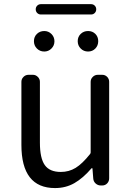

<svg xmlns="http://www.w3.org/2000/svg" viewBox="-20 -910 646 942"><path d="M250 12.7Q85 12.7 85 -199.2V-508.8Q85 -522.5 95.2 -532.7Q105.5 -543 120.1 -543H141.6Q155.3 -543 165.5 -532.7Q175.8 -522.5 175.8 -508.8V-210Q175.8 -133.8 199.7 -100.1Q223.6 -66.4 278.3 -66.4Q318.4 -66.4 351.1 -86.4Q383.8 -106.4 421.9 -154.3Q424.8 -158.2 424.8 -162.1V-508.8Q424.8 -522.5 435.1 -532.7Q445.3 -543 460 -543H481.4Q496.1 -543 505.9 -532.7Q515.6 -522.5 515.6 -508.8V-35.2Q515.6 -20.5 505.9 -10.3Q496.1 0 481.4 0H474.6Q460 0 449.2 -9.8Q438.5 -19.5 437.5 -34.2L433.6 -84Q432.6 -85 431.2 -85Q429.7 -85 428.7 -84Q387.7 -36.1 345.2 -11.7Q302.7 12.7 250 12.7ZM197.3 -657.2Q175.8 -657.2 161.1 -671.9Q146.5 -686.5 146.5 -708Q146.5 -729.5 161.1 -743.7Q175.8 -757.8 197.3 -757.8Q217.8 -757.8 232.4 -743.2Q247.1 -728.5 247.1 -707.5Q247.1 -686.5 232.4 -671.9Q217.8 -657.2 197.3 -657.2ZM180.7 -838.9Q169.9 -838.9 162.6 -846.2Q155.3 -853.5 155.3 -864.3Q155.3 -875 162.6 -882.3Q169.9 -889.6 180.7 -889.6H426.8Q437.5 -889.6 444.8 -882.3Q452.1 -875 452.1 -864.3Q452.1 -853.5 444.8 -846.2Q437.5 -838.9 426.8 -838.9ZM447.8 -671.9Q433.6 -657.2 412.1 -657.2Q390.6 -657.2 376 -671.9Q361.3 -686.5 361.3 -708Q361.3 -729.5 376 -743.7Q390.6 -757.8 412.1 -757.8Q433.6 -757.8 447.8 -743.7Q461.9 -729.5 461.9 -708Q461.9 -686.5 447.8 -671.9Z"/></svg>

Font: Gen Jyuu GothicL Regular
Style: Regular
Weight: 400
Designer: [Source Han Sans]
Ryoko NISHIZUKA  (kana & ideographs); Paul D. Hunt (Latin, Greek & Cyrillic); Wenlong ZHANG  (bopomofo
Version: Version 1.002.20150607